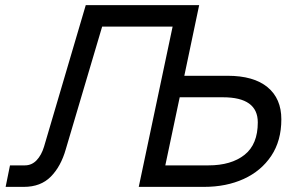

<svg xmlns="http://www.w3.org/2000/svg" viewBox="-20 -730 1188 750"><path d="M2 0 19 -84H77Q104 -84 123 -104Q142 -124 152 -157L315 -710H758L608 0H522L655 -626H379L237 -147Q218 -80 178.5 -40Q139 0 73 0ZM522 0 672 -710H758L700 -434H869Q971 -434 1025 -389.5Q1079 -345 1079 -264Q1079 -180 1039.5 -121Q1000 -62 932 -31Q864 0 777 0ZM625 -84H794Q883 -84 935 -125Q987 -166 987 -252Q987 -350 851 -350H682Z"/></svg>

Font: Geist Regular
Style: Italic
Weight: 400
Italic angle: -12°
Designer: Basement.studio, Andrés Briganti, Mateo Zaragoza
Foundry: Basement.studio, Vercel, Andrés Briganti, Guido Ferreyra, Mateo Zaragoza
Version: Version 1.500; ttfautohint (v1.8.4.7-5d5b)